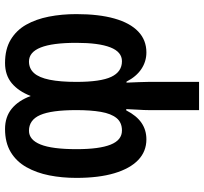

<svg xmlns="http://www.w3.org/2000/svg" viewBox="-44 -549 810 762"><g transform="rotate(-90 361.0 -168.0)"><path d="M492 -553Q547 -553 584.5 -530.5Q622 -508 644 -469Q666 -430 676 -379Q686 -328 686 -270Q686 -181 668.5 -119Q651 -57 617 -24.5Q583 8 534 8Q498 8 468 -12Q438 -32 418 -71H414Q415 -43 416 -22Q417 -1 417 15V217H305V16Q305 0 306.5 -22.5Q308 -45 309 -72H304Q283 -31 254.5 -11.5Q226 8 189 8Q141 8 107 -24.5Q73 -57 54.5 -119Q36 -181 36 -270Q36 -327 46 -377.5Q56 -428 78.5 -468Q101 -508 138.5 -530.5Q176 -553 230 -553Q278 -553 310.5 -526.5Q343 -500 361 -451Q380 -500 412 -526.5Q444 -553 492 -553ZM223 -458Q187 -458 168.5 -412Q150 -366 150 -269Q150 -179 168 -134Q186 -89 224 -89Q256 -89 273.5 -110.5Q291 -132 298 -172.5Q305 -213 305 -270Q305 -369 285.5 -413.5Q266 -458 223 -458ZM498 -458Q470 -458 452 -438Q434 -418 425.5 -376Q417 -334 417 -270Q417 -174 437 -131.5Q457 -89 499 -89Q536 -89 554 -135Q572 -181 572 -270Q572 -365 553.5 -411.5Q535 -458 498 -458Z"/></g></svg>

Font: Noto Sans Display ExtraCondensed SemiBold
Style: Regular
Weight: 600
Width: 2
Designer: Monotype Design Team
Foundry: Monotype Imaging Inc.
Version: Version 2.003